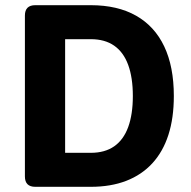

<svg xmlns="http://www.w3.org/2000/svg" viewBox="-20 -720 735 740"><path d="M116 0Q76 0 76 -40V-660Q76 -700 116 -700H330Q433 -700 504.5 -659.5Q576 -619 613 -541Q650 -463 650 -350Q650 -265 629 -200Q608 -135 567 -90.5Q526 -46 466.5 -23Q407 0 330 0ZM231 -131H330Q384 -131 420 -156Q456 -181 474 -230Q492 -279 492 -350Q492 -421 474 -470Q456 -519 420 -544Q384 -569 330 -569H231Z"/></svg>

Font: Asap
Style: Regular
Weight: 400
Designer: Pablo Cosgaya
Foundry: Omnibus-Type
Version: Version 3.001